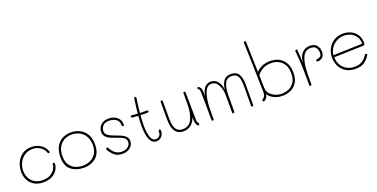

<svg xmlns="http://www.w3.org/2000/svg" viewBox="-22 -1743 5146 2621"><g transform="rotate(-20 2551.0 -432.0)"><path d="M50 -241Q50 -307 77 -369.5Q104 -432 159.5 -472Q215 -512 295 -512Q357 -512 403 -488.5Q449 -465 474.5 -432.5Q500 -400 508 -371Q509 -369 509 -364Q509 -355 498 -352H494Q481 -352 477 -366Q469 -394 446 -420Q423 -446 386 -463.5Q349 -481 301 -481Q232 -481 182.5 -446.5Q133 -412 107 -357Q81 -302 81 -243Q81 -187 104.5 -139.5Q128 -92 176 -62.5Q224 -33 293 -33Q360 -33 404.5 -59.5Q449 -86 470 -122.5Q491 -159 491 -188Q491 -205 507 -205Q522 -205 522 -186Q522 -149 499 -106.5Q476 -64 424 -33Q372 -2 291 -2Q210 -2 156 -35.5Q102 -69 76 -123.5Q50 -178 50 -241Z M622 -246Q622 -325 651 -385.5Q680 -446 735.5 -480.5Q791 -515 870 -515Q943 -515 1001.5 -484.5Q1060 -454 1093.5 -394Q1127 -334 1127 -250Q1127 -125 1056.5 -62.5Q986 0 874 0Q771 0 696.5 -56Q622 -112 622 -246ZM1096 -251Q1096 -322 1067 -374.5Q1038 -427 986.5 -455.5Q935 -484 871 -484Q806 -484 756.5 -455Q707 -426 680 -372.5Q653 -319 653 -249Q653 -169 686 -120.5Q719 -72 768.5 -51.5Q818 -31 873 -31Q933 -31 983.5 -55Q1034 -79 1065 -128.5Q1096 -178 1096 -251Z M1254 -117Q1247 -128 1247 -133Q1247 -140 1252.5 -145Q1258 -150 1266 -150Q1272 -150 1276 -145.5Q1280 -141 1288 -126Q1343 -29 1438 -29Q1494 -29 1529 -57.5Q1564 -86 1564 -127Q1564 -156 1545.5 -175.5Q1527 -195 1500 -207Q1473 -219 1427 -235Q1374 -253 1341 -268.5Q1308 -284 1285.5 -310.5Q1263 -337 1263 -378Q1263 -413 1280 -444.5Q1297 -476 1332 -496.5Q1367 -517 1419 -517Q1493 -517 1540.5 -477Q1588 -437 1588 -374Q1588 -361 1584.5 -356.5Q1581 -352 1573 -352Q1556 -352 1556 -370Q1556 -430 1515 -458Q1474 -486 1418 -486Q1349 -486 1322 -451Q1295 -416 1295 -379Q1295 -349 1314 -328.5Q1333 -308 1361 -294.5Q1389 -281 1436 -265Q1488 -246 1519.5 -231Q1551 -216 1573 -190.5Q1595 -165 1595 -128Q1595 -93 1576 -63.5Q1557 -34 1521 -16Q1485 2 1437 2Q1370 2 1329 -30Q1288 -62 1254 -117Z M2037 -112Q2037 -68 2008 -34Q1979 0 1932 0Q1808 0 1808 -274Q1808 -330 1815 -412Q1758 -416 1727 -419Q1720 -420 1717.5 -424Q1715 -428 1715 -435Q1715 -443 1719.5 -447Q1724 -451 1730 -450Q1788 -444 1818 -443Q1827 -537 1844 -653Q1845 -662 1849 -666Q1853 -670 1860 -670Q1867 -670 1871.5 -666Q1876 -662 1875 -653Q1857 -528 1849 -441Q1881 -440 1949 -440Q1966 -440 1966 -424Q1966 -410 1949 -410L1907 -409Q1888 -409 1846 -411Q1839 -324 1839 -269Q1839 -164 1860 -97.5Q1881 -31 1933 -31Q1961 -31 1983.5 -51Q2006 -71 2006 -117Q2006 -127 2009 -132.5Q2012 -138 2021 -138Q2030 -138 2033.5 -132.5Q2037 -127 2037 -112Z M2559 -25Q2559 -19 2554 -14Q2549 -9 2543 -9Q2530 -9 2517.5 -34Q2505 -59 2504 -91L2503 -144Q2484 -79 2437.5 -40.5Q2391 -2 2326 -2Q2245 -2 2206 -58.5Q2167 -115 2167 -230V-487Q2167 -501 2182 -501Q2189 -501 2193.5 -497.5Q2198 -494 2198 -487V-228Q2198 -128 2228.5 -80.5Q2259 -33 2325 -33Q2420 -33 2460 -118.5Q2500 -204 2500 -336V-490Q2500 -507 2515 -507Q2531 -507 2531 -490L2536 -96Q2536 -76 2540.5 -63.5Q2545 -51 2552 -40.5Q2559 -30 2559 -25Z M3339 -323V-18Q3339 0 3323 0Q3314 0 3311 -5Q3308 -10 3308 -19L3309 -312Q3309 -398 3285 -442.5Q3261 -487 3193 -487Q3125 -487 3096 -425.5Q3067 -364 3066 -267Q3065 -183 3065 -19Q3065 -2 3048 -2Q3038 -2 3035.5 -6Q3033 -10 3033 -21V-183V-267Q3032 -358 2997 -420.5Q2962 -483 2899 -483Q2852 -483 2823 -439.5Q2794 -396 2776 -297Q2769 -258 2767 -214Q2765 -170 2765 -104V-66V-19Q2765 -11 2760.5 -7Q2756 -3 2750 -3Q2740 -3 2737 -7.5Q2734 -12 2734 -20Q2734 -243 2730 -420Q2729 -457 2718.5 -466Q2708 -475 2707 -476Q2706 -477 2703 -479.5Q2700 -482 2700 -485Q2700 -492 2705.5 -498Q2711 -504 2718 -504Q2725 -504 2742 -483Q2754 -468 2758 -450Q2762 -432 2762 -393V-354Q2792 -513 2901 -513Q2960 -513 2997.5 -471Q3035 -429 3048 -346Q3056 -431 3092.5 -474Q3129 -517 3193 -517Q3275 -517 3307 -463.5Q3339 -410 3339 -323Z M4007 -242Q4007 -149 3968 -94Q3929 -39 3874 -17Q3819 5 3764 5Q3710 5 3666 -11Q3622 -27 3593.5 -50.5Q3565 -74 3555 -96Q3554 -68 3539 -46.5Q3524 -25 3501 -13Q3497 -11 3494 -11Q3486 -11 3482 -16.5Q3478 -22 3478 -27Q3478 -33 3483 -37Q3499 -52 3508 -61Q3517 -70 3523 -84Q3527 -92 3528.5 -106Q3530 -120 3530 -151Q3530 -204 3524 -390Q3522 -443 3520 -555Q3518 -608 3515.5 -705.5Q3513 -803 3510 -854V-856Q3510 -871 3527 -871Q3543 -871 3543 -856L3546 -734Q3551 -512 3555 -416Q3588 -454 3639 -477Q3690 -500 3758 -500Q3874 -500 3940.5 -431Q4007 -362 4007 -242ZM3976 -243Q3976 -351 3916 -410Q3856 -469 3760 -469Q3694 -469 3643 -442Q3592 -415 3558 -370V-312V-273Q3559 -237 3562 -170Q3564 -132 3592 -98.5Q3620 -65 3666 -45.5Q3712 -26 3764 -26Q3814 -26 3862 -46Q3910 -66 3943 -114.5Q3976 -163 3976 -243Z M4471 -378Q4471 -326 4443 -299.5Q4415 -273 4376 -273Q4364 -273 4359.5 -276.5Q4355 -280 4355 -288Q4355 -296 4359 -299.5Q4363 -303 4371 -304Q4401 -307 4420.5 -320.5Q4440 -334 4440 -377Q4440 -417 4418 -448Q4396 -479 4340 -479Q4267 -479 4231 -414Q4195 -349 4186 -228Q4182 -174 4182 -70V-14Q4182 7 4166 7Q4158 7 4154.5 2.5Q4151 -2 4151 -13L4149 -226Q4148 -331 4134 -485L4132 -507V-509Q4132 -516 4137 -520Q4142 -524 4149 -524Q4164 -524 4164 -507L4174 -327Q4184 -422 4229.5 -466Q4275 -510 4341 -510Q4408 -510 4439.5 -470.5Q4471 -431 4471 -378Z M4571 -253Q4571 -321 4601 -380Q4631 -439 4688 -475.5Q4745 -512 4823 -512Q4890 -512 4942 -484.5Q4994 -457 5023 -409.5Q5052 -362 5052 -302Q5052 -277 5046 -269Q5040 -261 5018 -261L4602 -249Q4602 -190 4628.5 -140Q4655 -90 4705.5 -60.5Q4756 -31 4823 -31Q4874 -31 4909.5 -47.5Q4945 -64 4965 -85Q4985 -106 5010 -141Q5013 -145 5019 -145Q5026 -145 5032 -140.5Q5038 -136 5038 -129Q5038 -124 5032 -116Q4999 -66 4952.5 -33Q4906 0 4822 0Q4740 0 4683.5 -36Q4627 -72 4599 -130Q4571 -188 4571 -253ZM5016 -292Q5020 -292 5021.5 -294Q5023 -296 5023 -304Q5023 -354 4997.5 -394Q4972 -434 4927 -457.5Q4882 -481 4826 -481Q4758 -481 4707 -448.5Q4656 -416 4629 -368.5Q4602 -321 4602 -279Z"/></g></svg>

Font: Mali ExtraLight
Style: Regular
Weight: 275
Version: Version 1.000; ttfautohint (v1.6)